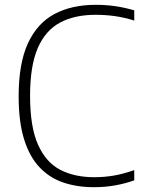

<svg xmlns="http://www.w3.org/2000/svg" viewBox="-20 -769 596 798"><path d="M370 9Q300 9 242.8 -10.5Q185.5 -30 144 -74Q102.5 -118 80 -190.5Q57.5 -263 57.5 -369Q57.5 -505.5 96.2 -589.2Q135 -673 206.8 -711Q278.5 -749 378 -749Q421 -749 460 -743.2Q499 -737.5 538 -726V-683.5Q497 -696.5 457.5 -702Q418 -707.5 377 -707.5Q290.5 -707.5 229.8 -675.2Q169 -643 137 -569.2Q105 -495.5 105 -371Q105 -241.5 138 -167.8Q171 -94 230.5 -63.2Q290 -32.5 371.5 -32.5Q413.5 -32.5 452.8 -39.2Q492 -46 538 -62V-19.5Q500.5 -6 458.8 1.5Q417 9 370 9Z"/></svg>

Font: Encode Sans SC Condensed Thin ExtraLight
Style: Regular
Weight: 250
Version: Version 3.002